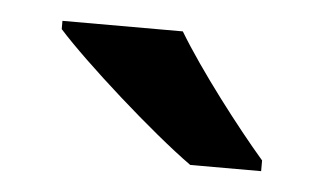

<svg xmlns="http://www.w3.org/2000/svg" viewBox="-28 -802 391 232"><g transform="rotate(5 167.5 -686.0)"><path d="M186 -766H40V-756C73 -719 160 -641 209 -606H295V-619C263 -656 213 -721 186 -766Z"/></g></svg>

Font: Noto Sans Balinese SemiBold
Style: Regular
Weight: 600
Designer: Aditya Bayu, David Williams
Foundry: David Williams
Version: Version 2.005